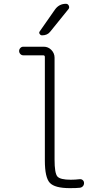

<svg xmlns="http://www.w3.org/2000/svg" viewBox="-20 -975 540 1005"><path d="M267.6 -924.8Q289.1 -955.1 325.2 -955.1Q335.9 -955.1 340.3 -944.8Q344.7 -934.6 337.9 -926.8L243.2 -809.6Q228.5 -790 200.2 -790Q192.4 -790 187.5 -797.4Q182.6 -804.7 188.5 -811.5ZM101.6 -685.5Q92.8 -685.5 86.4 -692.4Q80.1 -699.2 80.1 -708Q80.1 -716.8 86.4 -723.6Q92.8 -730.5 101.6 -730.5H209Q232.4 -730.5 249 -713.4Q265.6 -696.3 265.6 -672.9V-139.6Q265.6 -68.4 280.3 -51.3Q294.9 -34.2 350.6 -34.2Q373 -34.2 397.5 -37.1Q406.2 -38.1 413.1 -32.2Q419.9 -26.4 419.9 -16.6Q419.9 -6.8 413.6 0Q407.2 6.8 397.5 7.8Q380.9 9.8 345.7 9.8Q266.6 9.8 240.7 -18.1Q214.8 -45.9 214.8 -134.8V-676.8Q214.8 -685.5 206.1 -685.5Z"/></svg>

Font: Rounded-X Mgen+ 2m light
Style: Regular
Weight: 200
Designer: [Source Han Sans]
Ryoko NISHIZUKA  (kana & ideographs); Paul D. Hunt (Latin, Greek & Cyrillic); Wenlong ZHANG  (bopomofo
Version: Version 1.059.20150602